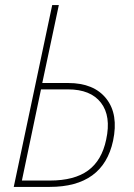

<svg xmlns="http://www.w3.org/2000/svg" viewBox="-20 -734 525 754"><path d="M34 0 185 -714H211L146 -408H248Q349 -408 397.5 -346.5Q446 -285 424 -181Q385 0 175 0ZM66 -25H176Q272 -25 326 -64.5Q380 -104 397 -186Q417 -278 376.5 -330.5Q336 -383 247 -383H141Z"/></svg>

Font: Noto Sans SemiCondensed Thin
Style: Italic
Weight: 100
Width: 4
Italic angle: -12°
Designer: Monotype Design Team
Foundry: Monotype Imaging Inc.
Version: Version 2.013; ttfautohint (v1.8.4.7-5d5b)